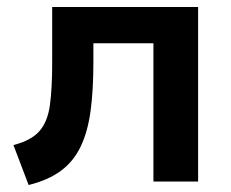

<svg xmlns="http://www.w3.org/2000/svg" viewBox="-20 -520 661 550"><path d="M62 10 18.5 -104.5Q69.5 -117.5 93 -144.5Q116.5 -171.5 123 -219Q129.5 -266.5 129.5 -340.5V-500H547.5V0H419.5V-396H247.5V-340.5Q247.5 -262 239.5 -202.5Q231.5 -143 211.2 -100.5Q191 -58 154.8 -31Q118.5 -4 62 10Z"/></svg>

Font: Geologica Cursive Medium
Style: Regular
Weight: 500
Designer: Sindre Bremnes, Frode Helland
Foundry: Monokrom Skriftforlag AS
Version: Version 1.010;gftools[0.9.28]